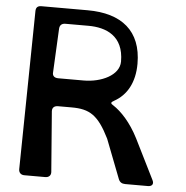

<svg xmlns="http://www.w3.org/2000/svg" viewBox="-58 -916 942 972"><g transform="rotate(5 413.5 -430.0)"><path d="M101 0H208C226 0 237 -11 236 -28L212 -335C211 -354 223 -363 241 -363H310C402 -363 446 -336 503 -221L580 -22C586 -7 597 0 614 0H729C752 0 760 -14 749 -34L649 -235C609 -314 560 -365 520 -391C504 -400 504 -406 521 -415C585 -450 623 -517 623 -612C623 -779 521 -860 348 -860H113C94 -860 85 -851 85 -832L73 -28C73 -11 84 0 101 0ZM230 -504C211 -504 199 -513 201 -532L212 -754C213 -772 223 -782 242 -782H359C448 -782 539 -747 539 -616C539 -546 448 -504 359 -504Z"/></g></svg>

Font: OpenDyslexic3
Style: Regular
Weight: 400
Designer: Abelardo Gonzalez
Version: Version 3.001;PS 003.001;hotconv 1.0.88;makeotf.lib2.5.64775